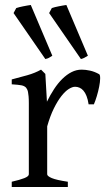

<svg xmlns="http://www.w3.org/2000/svg" viewBox="-20 -747 436 767"><path d="M376 -450.7Q380.4 -447.8 380.1 -433.6Q379.9 -419.4 376.2 -400.9Q372.6 -382.3 366.7 -362.8Q360.8 -343.3 355 -330.1H334Q331.1 -349.6 325.7 -363.3Q320.3 -377 313.2 -385Q306.2 -393.1 297.6 -396.7Q289.1 -400.4 279.8 -400.4Q269 -400.4 254.6 -391.4Q240.2 -382.3 225.1 -363Q210 -343.8 195.1 -313.7Q180.2 -283.7 168.5 -242.2V-50.8Q168.5 -43.5 186.8 -35.6Q205.1 -27.8 251 -21V0H26.9V-21Q59.1 -28.3 77.1 -35.4Q95.2 -42.5 95.2 -50.8V-335Q95.2 -351.1 94.2 -362.1Q93.3 -373 91.8 -379.9Q90.3 -386.7 88.1 -390.6Q85.9 -394.5 84 -397Q80.6 -400.4 76.4 -402.6Q72.3 -404.8 65.7 -406.2Q59.1 -407.7 49.8 -408.4Q40.5 -409.2 26.9 -410.2V-429.7Q58.6 -438 89.1 -446.5Q119.6 -455.1 144 -468.8L161.1 -451.7L167.5 -340.8Q180.7 -367.7 196 -391.1Q211.4 -414.6 229 -431.9Q246.6 -449.2 265.9 -459Q285.2 -468.8 306.2 -468.8Q321.8 -468.8 339.8 -464.8Q357.9 -460.9 376 -450.7ZM176.3 -694.8 187 -714.8Q191.9 -716.8 199.5 -718.5Q207 -720.2 215.1 -721.9Q223.1 -723.6 231.2 -724.9Q239.3 -726.1 245.1 -727.1L331.1 -524.4Q321.3 -518.6 316.4 -515.9Q311.5 -513.2 303.2 -511.2ZM34.2 -694.8 44.9 -714.8Q50.3 -716.8 57.6 -718.5Q64.9 -720.2 73 -721.9Q81.1 -723.6 89.1 -724.9Q97.2 -726.1 103 -727.1L189 -524.4Q180.2 -518.6 175.3 -515.9Q170.4 -513.2 161.1 -511.2Z"/></svg>

Font: Gentium
Style: Regular
Weight: 400
Designer: J. Victor Gaultney
Version: Version 1.03; 2011; OFL 1.1 release